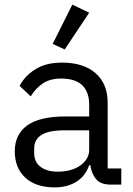

<svg xmlns="http://www.w3.org/2000/svg" viewBox="-20 -799 574 831"><path d="M460 0Q415 0 395.5 -24Q376 -48 371 -84H366Q349 -36 310 -12Q271 12 217 12Q135 12 89.5 -30Q44 -72 44 -144Q44 -217 97.5 -256Q151 -295 264 -295H366V-346Q366 -401 336 -430Q306 -459 244 -459Q197 -459 165.5 -438Q134 -417 113 -382L65 -427Q86 -469 132 -498.5Q178 -528 248 -528Q342 -528 394 -482Q446 -436 446 -354V-70H505V0ZM230 -56Q260 -56 285 -63Q310 -70 328 -83Q346 -96 356 -113Q366 -130 366 -150V-235H260Q191 -235 159.5 -215Q128 -195 128 -157V-136Q128 -98 155.5 -77Q183 -56 230 -56ZM260 -585 208 -609 293 -779 366 -744Z"/></svg>

Font: IBM Plex Sans Arabic
Style: Regular
Weight: 400
Designer: Mike Abbink, Paul van der Laan, Pieter van Rosmalen, Wael Morcos, Khajak Apelian
Foundry: Bold Monday
Version: Version 1.005